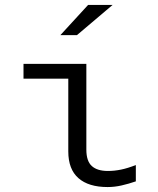

<svg xmlns="http://www.w3.org/2000/svg" viewBox="-20 -746 640 776"><path d="M415 10Q338 10 297 -26Q256 -62 256 -134V-428H75V-488H329V-141Q329 -95 351 -75Q373 -55 416 -55Q442 -55 469 -60.5Q496 -66 529 -79V-13Q500 -3 471.5 3.5Q443 10 415 10ZM224 -604 336 -726H435L291 -604Z"/></svg>

Font: Red Hat Mono
Style: Regular
Weight: 300
Monospace: yes
Designer: Pentagram, MCKL
Foundry: Pentagram, MCKL
Version: Version 1.023